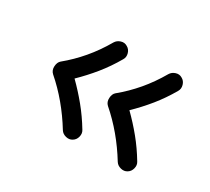

<svg xmlns="http://www.w3.org/2000/svg" viewBox="-85 -631 708 648"><g transform="rotate(30 269.5 -307.0)"><path d="M462.9 -125Q452.1 -118.2 438.5 -121.6Q424.8 -125 418 -135.7Q365.2 -221.7 294.9 -282.7Q284.2 -292.5 285.2 -308.6Q286.1 -324.7 295.4 -332.5Q331.1 -361.8 361.6 -397.7Q392.1 -433.6 417.5 -477.5Q424.3 -488.8 437.5 -492.9Q450.7 -497.1 461.9 -490.2Q473.6 -483.9 477.5 -470.2Q481.4 -456.5 474.6 -445.3Q451.2 -404.8 423.6 -370.8Q396 -336.9 364.7 -306.6Q395.5 -276.4 423.1 -242.7Q450.7 -209 474.1 -169.9Q481 -159.2 477.5 -145.5Q474.1 -131.8 462.9 -125ZM249 -125Q238.3 -118.2 224.6 -121.6Q210.9 -125 204.1 -135.7Q151.4 -221.7 81.1 -282.7Q70.3 -292.5 71.3 -308.6Q72.3 -324.7 81.5 -332.5Q117.2 -361.8 147.7 -397.7Q178.2 -433.6 203.6 -477.5Q210.4 -488.8 223.6 -492.9Q236.8 -497.1 248 -490.2Q259.8 -483.9 263.7 -470.2Q267.6 -456.5 260.7 -445.3Q237.3 -404.8 209.7 -370.8Q182.1 -336.9 150.9 -306.6Q181.6 -276.4 209.2 -242.7Q236.8 -209 260.3 -169.9Q267.1 -159.2 263.7 -145.5Q260.3 -131.8 249 -125Z"/></g></svg>

Font: Mikhak-FD Medium
Style: Regular
Weight: 500
Designer: Amin Abedi
Version: Version 3.2